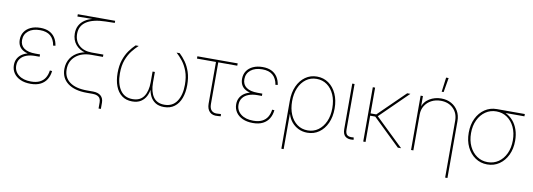

<svg xmlns="http://www.w3.org/2000/svg" viewBox="-67 -1190 5112 1842"><g transform="rotate(10 2488.5 -269.0)"><path d="M239.3 8.8Q181.2 8.8 138.9 -10.5Q96.7 -29.8 74 -63.7Q51.3 -97.7 51.3 -141.1Q51.3 -176.3 65.4 -202.9Q79.6 -229.5 105.2 -247.6Q130.9 -265.6 167 -274.7Q203.1 -283.7 247.1 -283.7H280.8V-262.2H235.8Q189.5 -262.2 152.6 -248.5Q115.7 -234.9 95 -207.5Q74.2 -180.2 74.2 -140.6Q74.2 -84 118.9 -48.8Q163.6 -13.7 239.3 -13.7Q291 -13.7 324.7 -30.5Q358.4 -47.4 376.7 -77.6Q395 -107.9 400.4 -149.4L422.4 -147.9Q417.5 -101.1 396 -65.9Q374.5 -30.8 335.7 -11Q296.9 8.8 239.3 8.8ZM245.1 -263.7Q201.2 -263.7 167.5 -271.7Q133.8 -279.8 110.6 -295.7Q87.4 -311.5 75.9 -335.4Q64.5 -359.4 64.5 -391.1Q64.5 -434.6 86.2 -467.3Q107.9 -500 147.7 -518.3Q187.5 -536.6 241.2 -536.6Q291 -536.6 326.7 -519.5Q362.3 -502.4 383.8 -470.2Q405.3 -438 412.1 -392.6L390.1 -389.6Q379.9 -451.2 343.3 -482.7Q306.6 -514.2 241.2 -514.2Q170.4 -514.2 128.9 -480.7Q87.4 -447.3 86.9 -391.6Q86.9 -339.4 125 -312Q163.1 -284.7 235.8 -284.7H280.8V-263.7Z M923.8 128.9V68.4Q923.8 45.9 915 30.8Q906.2 15.6 888.4 7.8Q870.6 0 842.8 0H784.7Q668 0 601.3 -49.6Q534.7 -99.1 534.7 -188.5Q534.7 -219.2 542.7 -246.1Q550.8 -272.9 565.7 -295.2Q580.6 -317.4 602.1 -334.7Q623.5 -352.1 650.4 -363.8Q677.2 -375.5 708.5 -380.9L708 -376.5Q677.7 -383.3 653.3 -397.9Q628.9 -412.6 611.1 -433.8Q593.3 -455.1 583.7 -482.2Q574.2 -509.3 574.2 -541.5Q574.2 -585.9 592 -619.1Q609.9 -652.3 642.8 -674.8Q675.8 -697.3 721.2 -708.5L719.2 -707L570.8 -705.1V-727.5H934.6V-707L844.2 -705.1Q724.1 -702.6 660.4 -661.4Q596.7 -620.1 596.7 -541.5Q596.7 -472.2 642.8 -430.4Q689 -388.7 767.1 -388.7H879.4V-366.2H767.1Q671.4 -366.2 614.3 -317.6Q557.1 -269 557.1 -188.5Q557.1 -108.9 616 -65.7Q674.8 -22.5 784.7 -22.5H842.8Q892.6 -22.5 919.4 1.2Q946.3 24.9 946.3 68.4V128.9Z M1228.5 5.9Q1168 5.9 1127 -25.4Q1085.9 -56.6 1065.2 -112.1Q1044.4 -167.5 1044.4 -239.3Q1044.4 -311.5 1062.7 -366Q1081.1 -420.4 1109.6 -460.4Q1138.2 -500.5 1168.9 -529.3H1199.2Q1169.4 -502.4 1138.9 -463.9Q1108.4 -425.3 1087.6 -370.4Q1066.9 -315.4 1066.9 -238.3Q1066.9 -138.7 1107.9 -77.6Q1148.9 -16.6 1228.5 -16.6Q1302.7 -16.6 1337.6 -67.9Q1372.6 -119.1 1372.6 -207V-310.5H1395V-207Q1395 -119.1 1429.9 -67.9Q1464.8 -16.6 1538.6 -16.6Q1618.2 -16.6 1659.2 -77.6Q1700.2 -138.7 1700.2 -238.3Q1700.2 -315.4 1679.7 -370.4Q1659.2 -425.3 1628.7 -463.9Q1598.1 -502.4 1567.9 -529.3H1598.1Q1629.4 -500.5 1658 -460.4Q1686.5 -420.4 1704.6 -366Q1722.7 -311.5 1722.7 -239.3Q1722.7 -167.5 1701.9 -112.1Q1681.2 -56.6 1640.1 -25.4Q1599.1 5.9 1538.6 5.9Q1487.3 5.9 1454.1 -15.6Q1420.9 -37.1 1403.3 -72.8Q1385.7 -108.4 1381.8 -150.9H1385.7Q1381.8 -108.4 1364 -72.8Q1346.2 -37.1 1313 -15.6Q1279.8 5.9 1228.5 5.9Z M2062.5 1Q2011.7 6.8 1983.6 -21Q1955.6 -48.8 1955.6 -100.6V-506.8H1770.5V-529.3H2163.1V-506.8H1978V-100.6Q1978 -57.1 1999.3 -36.9Q2020.5 -16.6 2060.5 -21Q2067.9 -21.5 2075 -22Q2082 -22.5 2089.4 -22.9L2091.3 -1Q2084.5 -0.5 2077.1 0Q2069.8 0.5 2062.5 1Z M2404.8 8.8Q2346.7 8.8 2304.4 -10.5Q2262.2 -29.8 2239.5 -63.7Q2216.8 -97.7 2216.8 -141.1Q2216.8 -176.3 2231 -202.9Q2245.1 -229.5 2270.8 -247.6Q2296.4 -265.6 2332.5 -274.7Q2368.7 -283.7 2412.6 -283.7H2446.3V-262.2H2401.4Q2355 -262.2 2318.1 -248.5Q2281.2 -234.9 2260.5 -207.5Q2239.7 -180.2 2239.7 -140.6Q2239.7 -84 2284.4 -48.8Q2329.1 -13.7 2404.8 -13.7Q2456.5 -13.7 2490.2 -30.5Q2523.9 -47.4 2542.2 -77.6Q2560.5 -107.9 2565.9 -149.4L2587.9 -147.9Q2583 -101.1 2561.5 -65.9Q2540 -30.8 2501.2 -11Q2462.4 8.8 2404.8 8.8ZM2410.6 -263.7Q2366.7 -263.7 2333 -271.7Q2299.3 -279.8 2276.1 -295.7Q2252.9 -311.5 2241.5 -335.4Q2230 -359.4 2230 -391.1Q2230 -434.6 2251.7 -467.3Q2273.4 -500 2313.2 -518.3Q2353 -536.6 2406.7 -536.6Q2456.5 -536.6 2492.2 -519.5Q2527.8 -502.4 2549.3 -470.2Q2570.8 -438 2577.6 -392.6L2555.7 -389.6Q2545.4 -451.2 2508.8 -482.7Q2472.2 -514.2 2406.7 -514.2Q2335.9 -514.2 2294.4 -480.7Q2252.9 -447.3 2252.4 -391.6Q2252.4 -339.4 2290.5 -312Q2328.6 -284.7 2401.4 -284.7H2446.3V-263.7Z M2717.8 204.1V-263.7Q2717.8 -344.2 2745.6 -405.8Q2773.4 -467.3 2822.8 -502.2Q2872.1 -537.1 2936 -537.1Q3000 -537.1 3049.3 -502.2Q3098.6 -467.3 3126.5 -405.8Q3154.3 -344.2 3154.3 -263.7Q3154.3 -183.1 3126.2 -121.3Q3098.1 -59.6 3048.8 -24.9Q2999.5 9.8 2935.1 9.8Q2888.2 9.8 2849.1 -9Q2810.1 -27.8 2782.2 -61Q2754.4 -94.2 2742.2 -136.7H2740.2V204.1ZM2935.1 -12.7Q2992.7 -12.7 3037.1 -44.7Q3081.5 -76.7 3106.7 -133.1Q3131.8 -189.5 3131.8 -263.7Q3131.8 -338.4 3106.9 -394.8Q3082 -451.2 3037.8 -482.9Q2993.7 -514.6 2936 -514.6Q2877.4 -514.6 2833.3 -482.2Q2789.1 -449.7 2764.6 -393.3Q2740.2 -336.9 2740.2 -263.7Q2740.2 -189.5 2764.4 -133.1Q2788.6 -76.7 2832.3 -44.7Q2876 -12.7 2935.1 -12.7Z M3376.5 0.5Q3330.6 5.4 3304.9 -15.6Q3279.3 -36.6 3279.3 -85.9V-529.3H3301.8V-85.9Q3301.8 -45.4 3320.8 -31.7Q3339.8 -18.1 3376 -22.5Q3378.4 -22.5 3379.4 -22.5Q3380.4 -22.5 3382.8 -22.5L3385.7 -0.5Q3383.3 -0.5 3381.1 -0.2Q3378.9 0 3376.5 0.5Z M3502 -529.3V0H3479.5V-529.3ZM3845.7 -529.3 3566.9 -255.9H3487.3V-278.3H3557.6L3814.5 -529.3ZM3816.4 0 3542 -265.1 3568.4 -270 3848.6 0Z M3967.8 -349.6V0H3945.3V-529.3H3967.8V-412.1H3961.9Q3979.5 -474.6 4031.5 -505.9Q4083.5 -537.1 4145.5 -537.1Q4201.7 -537.1 4244.4 -513.4Q4287.1 -489.7 4311.5 -447.8Q4335.9 -405.8 4335.9 -349.6V204.1H4313.5V-349.6Q4313.5 -423.8 4266.6 -469.2Q4219.7 -514.6 4145.5 -514.6Q4094.7 -514.6 4054.4 -493.4Q4014.2 -472.2 3991 -434.8Q3967.8 -397.5 3967.8 -349.6ZM4137.7 -601.6 4156.2 -742.2H4180.7L4156.7 -601.6Z M4688 9.8Q4622.6 9.8 4571.3 -25.1Q4520 -60.1 4490.7 -120.8Q4461.4 -181.6 4461.4 -259.8Q4461.4 -338.9 4490.7 -399.4Q4520 -460 4571.3 -494.6Q4622.6 -529.3 4688 -529.3H4960.4V-506.8H4746.1H4688Q4629.4 -506.8 4583.3 -475.1Q4537.1 -443.4 4510.5 -387.9Q4483.9 -332.5 4483.9 -259.8Q4483.9 -187.5 4510.5 -131.6Q4537.1 -75.7 4583.3 -44.2Q4629.4 -12.7 4688 -12.7Q4747.1 -12.7 4793 -44.2Q4838.9 -75.7 4865 -131.6Q4891.1 -187.5 4891.1 -259.8Q4891.1 -332.5 4865 -388.2Q4838.9 -443.8 4793 -475.3Q4747.1 -506.8 4688 -506.8V-525.4Q4737.3 -525.4 4778.3 -505.9Q4819.3 -486.3 4849.9 -451.2Q4880.4 -416 4897 -367.4Q4913.6 -318.8 4913.6 -259.8Q4913.6 -181.6 4884.5 -120.8Q4855.5 -60.1 4804.7 -25.1Q4753.9 9.8 4688 9.8Z"/></g></svg>

Font: Inter 24pt Thin
Style: Regular
Weight: 250
Designer: Rasmus Andersson
Foundry: rsms
Version: Version 4.001;git-66647c0bb